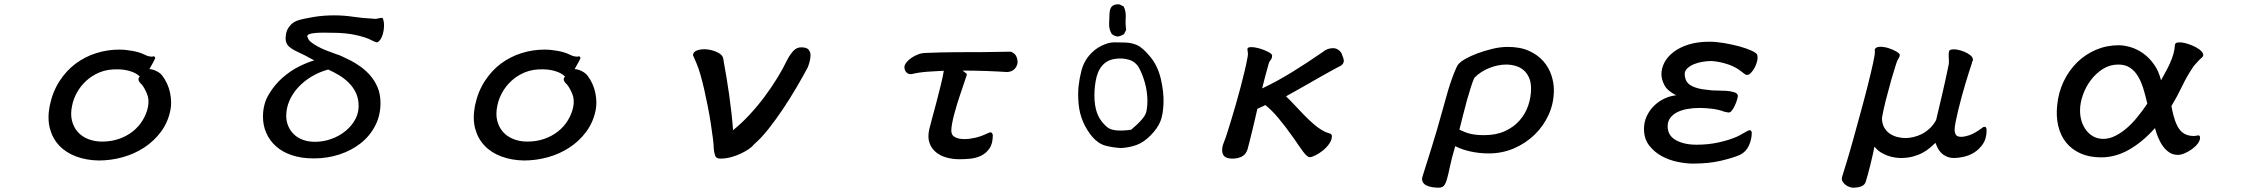

<svg xmlns="http://www.w3.org/2000/svg" viewBox="-20 -704 10540 903"><path d="M706.1 -438.5Q710 -434.6 710 -429.7Q707 -422.9 700.2 -410.6Q693.4 -398.4 682.6 -378.9Q692.4 -378.9 703.1 -375Q713.9 -371.1 722.2 -366.2Q730.5 -361.3 735.8 -356.4Q741.2 -351.6 742.2 -349.6Q770.5 -312.5 779.8 -267.6Q789.1 -222.7 781.2 -184.6Q769.5 -127.9 736.8 -84Q704.1 -40 657.7 -9.8Q611.3 20.5 556.2 35.6Q501 50.8 444.3 50.8Q386.7 49.8 338.9 32.2Q291 14.6 259.3 -18.6Q227.5 -51.8 214.8 -99.1Q202.1 -146.5 213.9 -207Q227.5 -272.5 259.8 -322.3Q292 -372.1 335.9 -404.8Q379.9 -437.5 432.6 -454.1Q485.4 -470.7 541 -470.7Q569.3 -470.7 602.1 -464.8Q634.8 -459 657.2 -448.2Q672.9 -440.4 681.2 -439Q689.5 -437.5 693.8 -437.5Q698.2 -437.5 700.2 -438.5Q702.1 -439.5 706.1 -438.5ZM647.5 -305.7Q645.5 -307.6 641.1 -312Q636.7 -316.4 633.8 -321.8Q630.9 -327.1 631.3 -333Q631.8 -338.9 637.7 -343.8Q621.1 -360.4 592.8 -369.1Q564.5 -377.9 532.2 -377.9Q485.4 -378.9 448.7 -363.8Q412.1 -348.6 385.3 -323.7Q358.4 -298.8 341.8 -268.6Q325.2 -238.3 319.3 -208Q310.5 -168 318.4 -136.7Q326.2 -105.5 345.7 -83.5Q365.2 -61.5 395 -49.8Q424.8 -38.1 460 -38.1Q502.9 -38.1 539.6 -50.8Q576.2 -63.5 604.5 -85.9Q632.8 -108.4 650.9 -138.2Q668.9 -168 675.8 -200.2Q682.6 -234.4 671.9 -261.2Q661.1 -288.1 647.5 -305.7Z M1734.4 -616.2Q1743.2 -614.3 1751 -615.7Q1758.8 -617.2 1764.6 -618.7Q1770.5 -620.1 1774.9 -620.1Q1779.3 -620.1 1781.2 -616.2Q1787.1 -598.6 1786.1 -579.1Q1785.2 -559.6 1780.3 -543Q1775.4 -526.4 1767.1 -515.6Q1758.8 -504.9 1752 -504.9Q1750 -504.9 1745.6 -506.8Q1741.2 -508.8 1735.8 -510.7Q1730.5 -512.7 1726.6 -515.1Q1722.7 -517.6 1721.7 -517.6Q1698.2 -529.3 1651.4 -539.6Q1604.5 -549.8 1545.9 -549.8Q1534.2 -549.8 1511.2 -550.3Q1488.3 -550.8 1466.8 -549.3Q1445.3 -547.9 1432.6 -542.5Q1419.9 -537.1 1428.7 -524.4Q1430.7 -515.6 1442.9 -505.9Q1455.1 -496.1 1473.6 -485.8Q1492.2 -475.6 1515.6 -466.3Q1539.1 -457 1564.5 -448.2Q1568.4 -448.2 1589.4 -438.5Q1610.4 -428.7 1631.8 -418Q1652.3 -407.2 1676.3 -390.1Q1700.2 -373 1721.2 -349.1Q1742.2 -325.2 1755.9 -293Q1769.5 -260.7 1769.5 -219.7Q1769.5 -160.2 1744.1 -111.8Q1718.8 -63.5 1675.8 -29.8Q1632.8 3.9 1576.2 22.5Q1519.5 41 1456.1 41Q1397.5 41 1352.5 25.9Q1307.6 10.7 1277.8 -16.1Q1248 -43 1232.4 -78.6Q1216.8 -114.3 1216.8 -155.3Q1216.8 -213.9 1243.7 -259.3Q1270.5 -304.7 1308.1 -337.9Q1345.7 -371.1 1387.2 -391.6Q1428.7 -412.1 1458 -419.9Q1429.7 -435.5 1412.6 -444.3Q1395.5 -453.1 1381.8 -459Q1346.7 -475.6 1335 -489.3Q1323.2 -502.9 1323.2 -523.4Q1323.2 -530.3 1324.7 -541.5Q1326.2 -552.7 1331.5 -564.5Q1336.9 -576.2 1347.2 -586.9Q1357.4 -597.7 1374 -605.5Q1389.6 -611.3 1410.2 -615.7Q1430.7 -620.1 1454.1 -624Q1477.5 -627.9 1502 -629.9Q1526.4 -631.8 1550.8 -631.8Q1597.7 -631.8 1642.6 -625Q1687.5 -618.2 1734.4 -616.2ZM1666 -220.7Q1663.1 -251 1650.4 -274.4Q1637.7 -297.9 1618.2 -316.9Q1598.6 -335.9 1574.2 -350.6Q1549.8 -365.2 1523.4 -377Q1480.5 -365.2 1444.3 -343.3Q1408.2 -321.3 1381.8 -292.5Q1355.5 -263.7 1340.8 -229.5Q1326.2 -195.3 1326.2 -159.2Q1326.2 -134.8 1335 -112.8Q1343.8 -90.8 1360.8 -73.7Q1377.9 -56.6 1403.3 -46.9Q1428.7 -37.1 1461.9 -37.1Q1501 -37.1 1539.1 -50.8Q1577.1 -64.5 1606.9 -89.4Q1636.7 -114.3 1653.3 -147.5Q1669.9 -180.7 1666 -220.7Z M2706.1 -438.5Q2710 -434.6 2710 -429.7Q2707 -422.9 2700.2 -410.6Q2693.4 -398.4 2682.6 -378.9Q2692.4 -378.9 2703.1 -375Q2713.9 -371.1 2722.2 -366.2Q2730.5 -361.3 2735.8 -356.4Q2741.2 -351.6 2742.2 -349.6Q2770.5 -312.5 2779.8 -267.6Q2789.1 -222.7 2781.2 -184.6Q2769.5 -127.9 2736.8 -84Q2704.1 -40 2657.7 -9.8Q2611.3 20.5 2556.2 35.6Q2501 50.8 2444.3 50.8Q2386.7 49.8 2338.9 32.2Q2291 14.6 2259.3 -18.6Q2227.5 -51.8 2214.8 -99.1Q2202.1 -146.5 2213.9 -207Q2227.5 -272.5 2259.8 -322.3Q2292 -372.1 2335.9 -404.8Q2379.9 -437.5 2432.6 -454.1Q2485.4 -470.7 2541 -470.7Q2569.3 -470.7 2602.1 -464.8Q2634.8 -459 2657.2 -448.2Q2672.9 -440.4 2681.2 -439Q2689.5 -437.5 2693.8 -437.5Q2698.2 -437.5 2700.2 -438.5Q2702.1 -439.5 2706.1 -438.5ZM2647.5 -305.7Q2645.5 -307.6 2641.1 -312Q2636.7 -316.4 2633.8 -321.8Q2630.9 -327.1 2631.3 -333Q2631.8 -338.9 2637.7 -343.8Q2621.1 -360.4 2592.8 -369.1Q2564.5 -377.9 2532.2 -377.9Q2485.4 -378.9 2448.7 -363.8Q2412.1 -348.6 2385.3 -323.7Q2358.4 -298.8 2341.8 -268.6Q2325.2 -238.3 2319.3 -208Q2310.5 -168 2318.4 -136.7Q2326.2 -105.5 2345.7 -83.5Q2365.2 -61.5 2395 -49.8Q2424.8 -38.1 2460 -38.1Q2502.9 -38.1 2539.6 -50.8Q2576.2 -63.5 2604.5 -85.9Q2632.8 -108.4 2650.9 -138.2Q2668.9 -168 2675.8 -200.2Q2682.6 -234.4 2671.9 -261.2Q2661.1 -288.1 2647.5 -305.7Z M3239.3 -444.3Q3240.2 -461.9 3262.2 -468.3Q3284.2 -474.6 3309.6 -471.2Q3335 -467.8 3356.9 -456.5Q3378.9 -445.3 3381.8 -427.7L3384.8 -408.2Q3390.6 -377 3397 -338.9Q3403.3 -300.8 3409.2 -259.3Q3415 -217.8 3419.9 -174.8Q3424.8 -131.8 3427.7 -91.8Q3466.8 -123 3504.9 -164.1Q3543 -205.1 3575.7 -249Q3608.4 -293 3635.7 -337.4Q3663.1 -381.8 3681.6 -420.9Q3693.4 -444.3 3710 -463.4Q3726.6 -482.4 3751 -481.4Q3776.4 -480.5 3784.2 -468.8Q3792 -457 3792 -445.3Q3792 -418.9 3778.3 -385.7Q3755.9 -343.8 3726.1 -293Q3696.3 -242.2 3663.1 -192.4Q3629.9 -142.6 3594.7 -98.1Q3559.6 -53.7 3525.4 -24.4Q3518.6 -14.6 3502.4 -3.4Q3486.3 7.8 3464.8 18.1Q3443.4 28.3 3418 35.2Q3392.6 42 3368.2 42Q3348.6 42 3343.8 28.8Q3338.9 15.6 3336.9 -3.9Q3336.9 -21.5 3333 -52.2Q3329.1 -83 3323.2 -121.6Q3317.4 -160.2 3309.1 -202.1Q3300.8 -244.1 3292 -283.2Q3283.2 -322.3 3273.4 -355.5Q3263.7 -388.7 3254.9 -408.2Q3246.1 -426.8 3239.3 -444.3Z M4267.6 -355.5Q4255.9 -354.5 4249.5 -358.4Q4243.2 -362.3 4239.3 -368.2Q4235.4 -374 4234.4 -380.4Q4233.4 -386.7 4233.4 -389.6Q4234.4 -399.4 4243.2 -410.6Q4252 -421.9 4266.1 -431.6Q4280.3 -441.4 4297.9 -448.2Q4315.4 -455.1 4335.9 -455.1Q4403.3 -458 4471.2 -458.5Q4539.1 -459 4611.3 -459Q4639.6 -459 4672.9 -460Q4706.1 -460.9 4731.4 -460.9Q4738.3 -460.9 4749 -452.6Q4759.8 -444.3 4763.7 -427.7Q4767.6 -413.1 4764.2 -401.4Q4760.7 -389.6 4753.4 -381.3Q4746.1 -373 4735.8 -369.1Q4725.6 -365.2 4715.8 -365.2Q4699.2 -366.2 4673.8 -367.7Q4648.4 -369.1 4619.6 -370.1Q4590.8 -371.1 4561 -371.6Q4531.2 -372.1 4506.8 -372.1Q4520.5 -362.3 4523.9 -359.4Q4527.3 -356.4 4527.3 -352.5L4494.1 -253.9Q4488.3 -237.3 4481.4 -214.8Q4474.6 -192.4 4468.3 -168.9Q4461.9 -145.5 4458 -124Q4454.1 -102.5 4454.1 -89.8Q4454.1 -67.4 4472.2 -58.6Q4490.2 -49.8 4515.6 -49.8Q4538.1 -49.8 4564.9 -55.7Q4591.8 -61.5 4623 -76.2Q4629.9 -80.1 4637.7 -81.5Q4645.5 -83 4649.4 -69.3Q4649.4 -28.3 4633.3 -5.4Q4617.2 17.6 4593.3 28.8Q4569.3 40 4542 42.5Q4514.6 44.9 4492.2 44.9Q4460.9 44.9 4432.1 37.1Q4403.3 29.3 4382.3 12.2Q4361.3 -4.9 4351.6 -31.7Q4341.8 -58.6 4350.6 -96.7Q4353.5 -110.4 4362.8 -143.6Q4372.1 -176.8 4382.8 -217.8Q4393.6 -258.8 4403.8 -300.3Q4414.1 -341.8 4418.9 -371.1Q4401.4 -370.1 4381.3 -369.1Q4361.3 -368.2 4341.3 -366.7Q4321.3 -365.2 4302.2 -362.3Q4283.2 -359.4 4267.6 -355.5Z M5252 -7.8Q5214.8 -9.8 5180.7 -18.6Q5146.5 -27.3 5119.1 -58.6Q5091.8 -89.8 5074.2 -130.4Q5056.6 -170.9 5052.7 -216.8Q5048.8 -262.7 5052.7 -298.8Q5056.6 -335 5066.4 -373Q5076.2 -411.1 5101.1 -441.4Q5126 -471.7 5159.7 -488.3Q5193.4 -504.9 5219.7 -504.9Q5246.1 -504.9 5273.9 -503.9Q5301.8 -502.9 5327.1 -492.2Q5352.5 -481.4 5388.7 -438.5Q5424.8 -395.5 5439.5 -333Q5454.1 -270.5 5452.1 -217.8Q5450.2 -165 5437.5 -133.3Q5424.8 -101.6 5392.6 -68.4Q5360.4 -35.2 5326.2 -22.5Q5292 -9.8 5252 -7.8ZM5299.8 -93.8Q5364.3 -147.5 5371.1 -177.7Q5377.9 -208 5376 -245.1Q5374 -282.2 5363.3 -319.3Q5352.5 -356.4 5336.9 -384.8Q5321.3 -413.1 5290 -422.9Q5258.8 -432.6 5222.2 -426.8Q5185.5 -420.9 5163.1 -394.5Q5140.6 -368.2 5132.8 -321.3Q5125 -274.4 5127.9 -232.4Q5130.9 -190.4 5144.5 -160.6Q5158.2 -130.9 5186.5 -106.4Q5214.8 -82 5299.8 -93.8ZM5236.3 -532.2Q5220.7 -534.2 5209 -543.9Q5195.3 -565.4 5196.3 -592.8Q5197.3 -620.1 5198.2 -641.1Q5199.2 -662.1 5209 -673.8Q5222.7 -685.5 5244.1 -683.6L5264.6 -673.8Q5276.4 -650.4 5274.4 -620.6Q5272.5 -590.8 5276.4 -563.5L5266.6 -543.9Q5252 -534.2 5236.3 -532.2Z M5846.7 -471.7Q5845.7 -482.4 5863.8 -482.4Q5881.8 -482.4 5903.8 -476.1Q5925.8 -469.7 5944.3 -460Q5962.9 -450.2 5962.9 -443.4Q5962.9 -429.7 5956.1 -421.9Q5949.2 -414.1 5947.3 -406.2Q5936.5 -368.2 5929.7 -342.3Q5922.9 -316.4 5916 -288.1Q5953.1 -305.7 5987.8 -324.7Q6022.5 -343.8 6056.6 -364.7Q6090.8 -385.7 6126.5 -409.2Q6162.1 -432.6 6202.1 -460Q6210.9 -467.8 6223.1 -472.7Q6235.4 -477.5 6249 -477.5Q6259.8 -477.5 6267.6 -473.6Q6275.4 -469.7 6280.8 -464.4Q6286.1 -459 6289.1 -453.6Q6292 -448.2 6292 -445.3Q6302.7 -422.9 6299.3 -411.6Q6295.9 -400.4 6282.2 -392.6Q6285.2 -394.5 6273.9 -388.7Q6262.7 -382.8 6242.2 -371.6Q6221.7 -360.4 6194.8 -345.2Q6168 -330.1 6139.2 -313.5Q6110.4 -296.9 6081.5 -280.8Q6052.7 -264.6 6028.3 -251Q6043.9 -236.3 6065.4 -213.4Q6086.9 -190.4 6110.4 -166Q6133.8 -141.6 6158.2 -120.6Q6182.6 -99.6 6203.1 -88.9Q6210.9 -84 6218.3 -81.5Q6225.6 -79.1 6231.4 -77.1Q6237.3 -75.2 6240.7 -72.3Q6244.1 -69.3 6244.1 -63.5Q6244.1 -45.9 6231.4 -27.8Q6218.8 -9.8 6201.7 3.9Q6184.6 17.6 6167 26.4Q6149.4 35.2 6140.6 35.2Q6127.9 35.2 6108.4 8.8Q6088.9 -17.6 6065.4 -52.7Q6026.4 -108.4 5992.7 -148.4Q5959 -188.5 5930.7 -210Q5924.8 -206.1 5914.1 -201.7Q5903.3 -197.3 5893.6 -192.4Q5888.7 -169.9 5882.3 -143.1Q5876 -116.2 5869.6 -89.8Q5863.3 -63.5 5857.4 -40.5Q5851.6 -17.6 5847.7 -2.9Q5839.8 22.5 5820.8 32.2Q5801.8 42 5776.4 42Q5738.3 42 5730.5 18.6Q5722.7 -4.9 5737.3 -38.1Q5742.2 -48.8 5750.5 -75.2Q5758.8 -101.6 5769.5 -136.2Q5780.3 -170.9 5792 -211.9Q5803.7 -252.9 5814.5 -293.5Q5825.2 -334 5834 -371.1Q5842.8 -408.2 5847.7 -436.5Q5849.6 -446.3 5849.1 -454.1Q5848.6 -461.9 5846.7 -471.7Z M6669.9 127Q6681.6 87.9 6708.5 4.4Q6735.4 -79.1 6773.4 -217.8Q6780.3 -244.1 6789.6 -275.4Q6798.8 -306.6 6809.1 -335Q6819.3 -363.3 6828.6 -383.8Q6837.9 -404.3 6845.7 -408.2Q6850.6 -415 6873 -427.7Q6895.5 -440.4 6927.7 -452.6Q6960 -464.8 6998 -474.1Q7036.1 -483.4 7071.3 -483.4Q7129.9 -483.4 7170.9 -464.8Q7211.9 -446.3 7237.8 -417Q7263.7 -387.7 7275.9 -351.6Q7288.1 -315.4 7288.1 -280.3Q7288.1 -219.7 7264.2 -166Q7240.2 -112.3 7198.2 -71.3Q7156.2 -30.3 7100.6 -6.3Q7044.9 17.6 6981.4 17.6Q6937.5 17.6 6895.5 8.3Q6853.5 -1 6824.2 -16.6Q6807.6 39.1 6799.8 76.7Q6792 114.3 6785.6 137.2Q6779.3 160.2 6771 169.4Q6762.7 178.7 6746.1 178.7Q6730.5 178.7 6715.3 176.3Q6700.2 173.8 6688.5 168Q6676.8 162.1 6671.4 151.9Q6666 141.6 6669.9 127ZM6914.1 -337.9Q6906.2 -321.3 6897.5 -293.5Q6888.7 -265.6 6879.4 -232.9Q6870.1 -200.2 6861.3 -164.1Q6852.5 -127.9 6843.8 -94.7Q6867.2 -82 6893.6 -75.2Q6919.9 -68.4 6960.9 -68.4Q7016.6 -68.4 7058.1 -87.4Q7099.6 -106.4 7127 -137.7Q7154.3 -168.9 7167.5 -208Q7180.7 -247.1 7180.7 -287.1Q7180.7 -319.3 7170.4 -340.8Q7160.2 -362.3 7144 -375.5Q7127.9 -388.7 7106.4 -394.5Q7085 -400.4 7063.5 -400.4Q7045.9 -400.4 7025.9 -396.5Q7005.9 -392.6 6985.8 -384.8Q6965.8 -377 6947.3 -365.2Q6928.7 -353.5 6914.1 -337.9Z M8244.1 -447.3Q8248 -433.6 8244.1 -417Q8240.2 -400.4 8232.4 -385.7Q8224.6 -371.1 8214.8 -361.3Q8205.1 -351.6 8196.3 -351.6Q8191.4 -351.6 8184.6 -356.4Q8177.7 -361.3 8168 -369.1Q8157.2 -377.9 8142.1 -386.2Q8127 -394.5 8108.4 -400.9Q8089.8 -407.2 8069.3 -411.6Q8048.8 -416 8029.3 -417Q8007.8 -417 7985.8 -413.1Q7963.9 -409.2 7946.3 -401.9Q7928.7 -394.5 7916.5 -383.3Q7904.3 -372.1 7903.3 -357.4Q7903.3 -342.8 7908.2 -329.6Q7913.1 -316.4 7925.8 -306.6Q7938.5 -296.9 7961.4 -290Q7984.4 -283.2 8019.5 -280.3Q8031.2 -278.3 8053.2 -278.3Q8075.2 -278.3 8097.7 -276.9Q8120.1 -275.4 8136.7 -270Q8153.3 -264.6 8153.3 -252.9Q8153.3 -247.1 8149.4 -234.4Q8145.5 -221.7 8139.6 -208.5Q8133.8 -195.3 8126 -185.1Q8118.2 -174.8 8110.4 -174.8Q8107.4 -174.8 8100.1 -176.3Q8092.8 -177.7 8089.8 -178.7Q8063.5 -188.5 8032.7 -192.4Q8002 -196.3 7972.7 -196.3Q7942.4 -196.3 7915.5 -191.4Q7888.7 -186.5 7868.2 -176.3Q7847.7 -166 7835.4 -149.4Q7823.2 -132.8 7823.2 -110.4Q7823.2 -66.4 7861.8 -44.9Q7900.4 -23.4 7959 -23.4Q8014.6 -23.4 8063 -34.2Q8111.3 -44.9 8147.5 -60.5Q8156.2 -64.5 8166 -69.8Q8175.8 -75.2 8184.1 -80.1Q8192.4 -85 8199.2 -88.4Q8206.1 -91.8 8209 -91.8Q8212.9 -91.8 8215.8 -87.9Q8218.8 -84 8218.8 -80.1Q8218.8 -48.8 8205.1 -19Q8191.4 10.7 8163.1 24.4Q8128.9 39.1 8072.8 52.2Q8016.6 65.4 7941.4 65.4Q7909.2 65.4 7869.1 57.1Q7829.1 48.8 7794.4 29.8Q7759.8 10.7 7735.8 -20.5Q7711.9 -51.8 7711.9 -97.7Q7711.9 -129.9 7724.6 -157.2Q7737.3 -184.6 7758.3 -205.6Q7779.3 -226.6 7806.6 -239.7Q7834 -252.9 7863.3 -255.9Q7822.3 -276.4 7808.1 -303.2Q7793.9 -330.1 7793.9 -355.5Q7793.9 -382.8 7808.1 -410.2Q7822.3 -437.5 7851.1 -459.5Q7879.9 -481.4 7921.9 -494.6Q7963.9 -507.8 8019.5 -507.8Q8050.8 -507.8 8088.4 -501.5Q8126 -495.1 8158.7 -486.3Q8191.4 -477.5 8215.3 -466.8Q8239.3 -456.1 8244.1 -447.3Z M8796.9 -470.7Q8801.8 -483.4 8820.8 -483.9Q8839.8 -484.4 8860.8 -478Q8881.8 -471.7 8898.4 -461.9Q8915 -452.1 8915 -445.3Q8915 -438.5 8909.2 -429.2Q8903.3 -419.9 8901.4 -414.1Q8897.5 -403.3 8893.1 -388.7Q8888.7 -374 8883.8 -357.9Q8878.9 -341.8 8874 -325.2Q8869.1 -308.6 8866.2 -295.9Q8863.3 -285.2 8858.4 -267.1Q8853.5 -249 8848.1 -228.5Q8842.8 -208 8838.4 -187Q8834 -166 8831.1 -149.4Q8831.1 -124 8840.8 -106Q8850.6 -87.9 8866.2 -76.7Q8881.8 -65.4 8901.9 -60.1Q8921.9 -54.7 8942.4 -54.7Q8958 -54.7 8978 -59.1Q8998 -63.5 9017.6 -73.2Q9037.1 -83 9055.2 -99.6Q9073.2 -116.2 9085.9 -139.6Q9099.6 -198.2 9114.3 -260.3Q9128.9 -322.3 9143.6 -393.6Q9146.5 -404.3 9146 -417Q9145.5 -429.7 9145 -440.4Q9144.5 -451.2 9146 -459.5Q9147.5 -467.8 9153.3 -469.7Q9166 -473.6 9183.6 -470.7Q9201.2 -467.8 9217.8 -460.9Q9234.4 -454.1 9246.1 -444.8Q9257.8 -435.5 9258.8 -425.8Q9259.8 -419.9 9256.8 -415.5Q9253.9 -411.1 9253.9 -406.2Q9249 -392.6 9241.2 -367.7Q9233.4 -342.8 9224.1 -312.5Q9214.8 -282.2 9206.1 -249.5Q9197.3 -216.8 9189.9 -186.5Q9182.6 -156.2 9177.7 -131.8Q9172.9 -107.4 9172.9 -93.8Q9172.9 -80.1 9178.7 -70.3Q9184.6 -60.5 9204.1 -60.5Q9218.8 -60.5 9241.7 -67.9Q9264.6 -75.2 9299.8 -100.6Q9307.6 -108.4 9315.4 -107.4Q9323.2 -106.4 9323.2 -91.8Q9323.2 -51.8 9305.7 -26.4Q9288.1 -1 9264.2 13.7Q9240.2 28.3 9214.4 33.7Q9188.5 39.1 9171.9 39.1Q9150.4 39.1 9135.3 32.2Q9120.1 25.4 9109.9 15.1Q9099.6 4.9 9093.3 -7.8Q9086.9 -20.5 9083 -32.2Q9071.3 -21.5 9056.6 -8.8Q9042 3.9 9022 14.6Q9002 25.4 8976.6 32.2Q8951.2 39.1 8918.9 39.1Q8907.2 39.1 8891.1 36.6Q8875 34.2 8858.4 28.3Q8841.8 22.5 8825.2 12.2Q8808.6 2 8795.9 -14.6Q8793 1 8787.6 24.4Q8782.2 47.9 8776.4 71.8Q8770.5 95.7 8764.6 117.2Q8758.8 138.7 8754.9 150.4Q8747.1 178.7 8693.4 178.7Q8689.5 178.7 8679.7 175.8Q8669.9 172.9 8660.6 166Q8651.4 159.2 8645.5 148.9Q8639.6 138.7 8644.5 125Q8651.4 103.5 8666 55.2Q8680.7 6.8 8697.3 -53.2Q8713.9 -113.3 8731.9 -179.2Q8750 -245.1 8764.6 -303.2Q8779.3 -361.3 8788.6 -403.8Q8797.9 -446.3 8797.9 -460Q8797.9 -462.9 8797.4 -465.3Q8796.9 -467.8 8796.9 -470.7Z M10143.6 -326.2Q10153.3 -344.7 10164.6 -364.7Q10175.8 -384.8 10185.5 -406.2Q10195.3 -427.7 10201.7 -449.7Q10208 -471.7 10209 -494.1Q10210.9 -502.9 10223.6 -504.4Q10236.3 -505.9 10253.9 -502Q10271.5 -498 10290 -490.2Q10308.6 -482.4 10322.3 -472.7Q10335.9 -462.9 10340.8 -452.1Q10345.7 -441.4 10335 -432.6Q10330.1 -428.7 10323.7 -422.4Q10317.4 -416 10311.5 -409.2Q10305.7 -402.3 10300.3 -396.5Q10294.9 -390.6 10293 -386.7Q10264.6 -344.7 10242.7 -298.3Q10220.7 -252 10192.4 -205.1Q10206.1 -128.9 10229.5 -96.7Q10252.9 -64.5 10296.9 -64.5Q10304.7 -64.5 10310.5 -65.9Q10316.4 -67.4 10318.4 -67.4Q10327.1 -67.4 10327.1 -56.6Q10327.1 -43 10316.4 -28.8Q10305.7 -14.6 10289.6 -2.9Q10273.4 8.8 10255.4 16.6Q10237.3 24.4 10222.7 24.4Q10200.2 24.4 10183.1 13.2Q10166 2 10152.8 -16.1Q10139.6 -34.2 10130.4 -56.6Q10121.1 -79.1 10115.2 -101.6Q10056.6 -36.1 9993.2 0Q9929.7 36.1 9862.3 36.1Q9806.6 36.1 9765.1 17.6Q9723.6 -1 9697.3 -33.7Q9670.9 -66.4 9660.2 -111.8Q9649.4 -157.2 9655.3 -210Q9661.1 -269.5 9685.5 -320.8Q9710 -372.1 9748.5 -410.2Q9787.1 -448.2 9837.4 -469.7Q9887.7 -491.2 9944.3 -491.2Q9970.7 -491.2 10001.5 -481.9Q10032.2 -472.7 10060.1 -452.6Q10087.9 -432.6 10110.4 -401.4Q10132.8 -370.1 10143.6 -326.2ZM10079.1 -216.8Q10070.3 -254.9 10060.1 -288.1Q10049.8 -321.3 10034.7 -346.2Q10019.5 -371.1 9997.6 -385.7Q9975.6 -400.4 9942.4 -400.4Q9902.3 -400.4 9869.6 -379.4Q9836.9 -358.4 9813 -326.7Q9789.1 -294.9 9775.9 -256.8Q9762.7 -218.8 9762.7 -184.6Q9762.7 -156.2 9770.5 -132.3Q9778.3 -108.4 9793 -89.8Q9807.6 -71.3 9827.6 -61Q9847.7 -50.8 9872.1 -50.8Q9898.4 -50.8 9925.3 -63.5Q9952.1 -76.2 9978.5 -98.1Q10004.9 -120.1 10030.3 -150.9Q10055.7 -181.6 10079.1 -216.8Z"/></svg>

Font: JasonHandwriting4
Style: Regular
Weight: 400
Version: Version 1.01.21